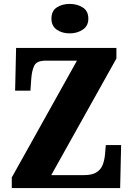

<svg xmlns="http://www.w3.org/2000/svg" viewBox="-20 -958 677 978"><path d="M40 0V-54L372 -649H212Q167 -649 154.5 -623.5Q142 -598 139 -554L135 -496H57L62 -714H573V-660L241 -66H408Q451 -66 473.5 -81.5Q496 -97 504.5 -122Q513 -147 515 -173L519 -219H597L592 0ZM335 -788Q296 -788 269 -807Q242 -826 242 -863Q242 -902 269 -920Q296 -938 335 -938Q373 -938 401.5 -920Q430 -902 430 -863Q430 -826 401.5 -807Q373 -788 335 -788Z"/></svg>

Font: Noto Serif Thai Condensed Black
Style: Regular
Weight: 900
Width: 3
Designer: Monotype Design Team
Foundry: Monotype Imaging Inc.
Version: Version 2.002; ttfautohint (v1.8.4.7-5d5b)